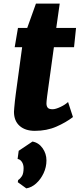

<svg xmlns="http://www.w3.org/2000/svg" viewBox="-20 -711 450 1058"><path d="M172 10Q119 10 88 -17.5Q57 -45 57 -95Q57 -99.5 58.5 -116.5Q60 -133.5 62.2 -154.8Q64.5 -176 67 -194L102 -451H61L79 -557H130L178 -691H309L290 -557H399L388 -451H277Q265.5 -367.5 258 -313.2Q250.5 -259 246 -227.2Q241.5 -195.5 239.5 -179Q237.5 -162.5 236.8 -155Q236 -147.5 236 -141Q236 -126 243 -117.5Q250 -109 270 -109Q286 -109 312.8 -121.5Q339.5 -134 355 -149L382 -66Q343 -36 290.2 -13Q237.5 10 172 10ZM125 327 78 293 80 281Q91.5 274 100.8 259.5Q110 245 110 215Q110 196 100.8 181.5Q91.5 167 77 165L83 120L159 69Q193 75 214.5 105.2Q236 135.5 236 173Q236 210 220.2 243.5Q204.5 277 179.2 299.8Q154 322.5 125 327Z"/></svg>

Font: Merriweather Sans ExtraBold
Style: Italic
Weight: 800
Italic angle: -7.5°
Designer: Eben Sorkin
Foundry: Eben Sorkin
Version: Version 2.001; ttfautohint (v1.8.3)